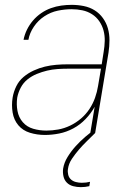

<svg xmlns="http://www.w3.org/2000/svg" viewBox="-20 -548 540 791"><path d="M165 8Q133 8 103.5 -1Q74 -10 55.5 -32Q37 -54 32 -84.5Q27 -115 32 -146Q36 -170 47 -192.5Q58 -215 77 -231Q96 -247 119 -257.5Q142 -268 165 -273.5Q188 -279 211.5 -281Q235 -283 258 -283H399L407 -334Q411 -357 411.5 -379.5Q412 -402 406.5 -422.5Q401 -443 389 -460.5Q377 -478 359 -489.5Q341 -501 319.5 -505.5Q298 -510 275 -510Q247 -510 218 -504Q189 -498 163 -481Q137 -464 119.5 -438Q102 -412 97 -384H77Q81 -405 91 -425.5Q101 -446 116 -463.5Q131 -481 150 -494Q169 -507 190 -514.5Q211 -522 232.5 -525Q254 -528 275 -528Q301 -528 325.5 -523Q350 -518 370 -505.5Q390 -493 404 -473.5Q418 -454 424.5 -431Q431 -408 431 -382.5Q431 -357 427 -331L372 0H352L370 -108Q355 -81 332.5 -57.5Q310 -34 282 -19Q254 -4 224 2Q194 8 165 8ZM171 -10Q195 -10 220 -14.5Q245 -19 269 -30.5Q293 -42 313.5 -59.5Q334 -77 348.5 -99Q363 -121 371.5 -145Q380 -169 384 -194L396 -265H258Q238 -265 216.5 -263.5Q195 -262 174 -257Q153 -252 132 -243.5Q111 -235 93.5 -221Q76 -207 65.5 -187Q55 -167 51 -146Q47 -118 52 -91Q57 -64 74 -44.5Q91 -25 117 -17.5Q143 -10 171 -10ZM313 223Q297 223 281.5 219Q266 215 255.5 204.5Q245 194 241.5 178.5Q238 163 240 147Q244 122 258.5 98.5Q273 75 291.5 54.5Q310 34 331 16Q352 -2 375 -18L372 0Q355 17 338 33.5Q321 50 305.5 68Q290 86 276.5 106Q263 126 260 148Q258 160 261 172Q264 184 272.5 191.5Q281 199 293 202Q305 205 317 205Q326 205 334.5 204Q343 203 351 201L348 219Q339 221 330.5 222Q322 223 313 223Z"/></svg>

Font: Iosevka SS04 Thin Oblique
Style: Regular
Weight: 100
Italic angle: -9°
Monospace: yes
Designer: Belleve Invis
Foundry: Belleve Invis
Version: Version 19.0.0; ttfautohint (v1.8.4)